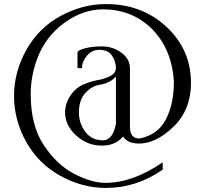

<svg xmlns="http://www.w3.org/2000/svg" viewBox="-20 -720 1026 944"><path d="M475 -304Q434 -299 401 -264.5Q368 -230 368 -167Q368 -115 399 -72.5Q430 -30 488 -30Q536 -33 550 -112V-344Q523 -313 475 -304ZM664 -14Q633 -15 615 -23Q597 -31 585 -49Q571 -31 545 -17.5Q519 -4 480 -4Q410 -4 355 -53.5Q300 -103 300 -167Q300 -210 325.5 -249Q351 -288 390.5 -305Q430 -322 475 -329Q508 -337 529 -350Q550 -363 550 -386Q549 -420 530 -447.5Q511 -475 467 -475Q432 -475 407.5 -446Q383 -417 383 -385H361V-462Q361 -472 396 -482Q432 -492 483 -492Q536 -491 577.5 -460.5Q619 -430 619 -383V-96Q619 -39 665 -39Q755 -56 795 -132Q835 -208 835 -319Q825 -482 722 -583Q625 -674 487 -674Q387 -674 295.5 -607Q204 -540 164 -434Q131 -347 131 -257Q131 -104 194.5 -7.5Q258 89 343.5 134Q429 179 499 179Q633 179 780 78V114Q651 204 501 204Q384 204 276 144Q168 84 108.5 -23Q49 -130 49 -248Q49 -366 109.5 -474.5Q170 -583 278 -641.5Q386 -700 501 -700Q678 -700 798.5 -588Q919 -476 919 -312Q919 -180 833 -97Q748 -15 664 -14Z"/></svg>

Font: Ekushey Kolom
Style: Regular
Weight: 400
Designer: Al Mamun Sumon
Foundry: Al Mamun Sumon
Version: Version 1.0